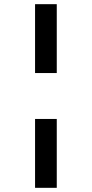

<svg xmlns="http://www.w3.org/2000/svg" viewBox="-20 -740 440 920"><path d="M148 -720V-390H252V-720ZM148 160H252V-170H148Z"/></svg>

Font: KT Kiyosuna Sans Bold
Style: Regular
Weight: 700
Designer: [Zen Kaku Gothic] Yoshimichi Ohira
Version: Version 1.010;Glyphs 3.1.2 (3151)